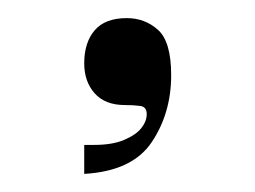

<svg xmlns="http://www.w3.org/2000/svg" viewBox="-20 -116 282 212"><path d="M73 44Q76 44 78.5 44Q81 44 84 44Q104 44 117 38.5Q130 33 136 25.5Q142 18 142 10Q142 2 135 1Q128 0 118 0Q96 0 84.5 -13Q73 -26 73 -46Q73 -69 84.5 -82.5Q96 -96 120 -96Q140 -96 154.5 -83Q169 -70 169 -33Q169 9 147.5 41Q126 73 73 76Z"/></svg>

Font: Ojuju Light
Style: Regular
Weight: 300
Designer: Chisaokwu Joboson, Mirko Velimirovic
Foundry: Udi Foundry
Version: Version 1.000